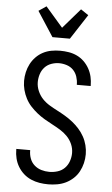

<svg xmlns="http://www.w3.org/2000/svg" viewBox="-64 -1026 628 1075"><g transform="rotate(5 250.0 -488.0)"><path d="M249 8Q224 8 199.5 4Q175 0 152 -10Q129 -20 110.5 -36.5Q92 -53 79 -74.5Q66 -96 60 -120.5Q54 -145 54 -170V-174H132V-171Q132 -148 140 -126.5Q148 -105 165 -90Q182 -75 204 -68.5Q226 -62 249 -62Q272 -62 295 -69Q318 -76 334.5 -92.5Q351 -109 359 -132Q367 -155 367 -178Q367 -204 356.5 -228Q346 -252 328 -270.5Q310 -289 288 -302.5Q266 -316 243 -328Q220 -340 198 -353Q176 -366 156 -382Q136 -398 118.5 -417Q101 -436 89 -459Q77 -482 70.5 -507Q64 -532 64 -558Q64 -582 69.5 -606.5Q75 -631 86.5 -653Q98 -675 115.5 -693Q133 -711 155 -722.5Q177 -734 201.5 -738.5Q226 -743 251 -743Q275 -743 299.5 -739Q324 -735 346 -724.5Q368 -714 385.5 -697Q403 -680 415 -658.5Q427 -637 432.5 -613Q438 -589 438 -565V-561H360V-564Q360 -585 353 -606.5Q346 -628 331 -643.5Q316 -659 294.5 -666Q273 -673 251 -673Q229 -673 207 -665Q185 -657 170 -640.5Q155 -624 148 -602Q141 -580 141 -557Q141 -532 151.5 -507.5Q162 -483 179.5 -464.5Q197 -446 219.5 -432.5Q242 -419 264.5 -407.5Q287 -396 309.5 -382.5Q332 -369 352 -353Q372 -337 389 -318Q406 -299 418.5 -276.5Q431 -254 437.5 -228.5Q444 -203 444 -178Q444 -152 438 -127.5Q432 -103 420 -80.5Q408 -58 389 -40.5Q370 -23 347.5 -12Q325 -1 299.5 3.5Q274 8 249 8ZM201 -815 110 -955 153 -984 250 -872 347 -984 390 -955 299 -815Z"/></g></svg>

Font: Iosevka NFM
Style: Regular
Weight: 400
Monospace: yes
Designer: Belleve Invis
Foundry: Belleve Invis
Version: Version 29.0.4; ttfautohint (v1.8.4);Nerd Fonts 3.3.0